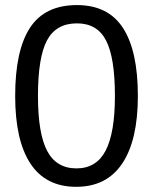

<svg xmlns="http://www.w3.org/2000/svg" viewBox="-20 -718 596 748"><path d="M517.1 -344.2Q517.1 -171.9 456.3 -81.1Q395.5 9.8 276.9 9.8Q158.2 9.8 98.6 -80.6Q39.1 -170.9 39.1 -344.2Q39.1 -521.5 96.9 -609.9Q154.8 -698.2 279.8 -698.2Q401.4 -698.2 459.2 -608.9Q517.1 -519.5 517.1 -344.2ZM427.7 -344.2Q427.7 -493.2 393.3 -560.1Q358.9 -627 279.8 -627Q198.7 -627 163.3 -561Q127.9 -495.1 127.9 -344.2Q127.9 -197.8 163.8 -129.9Q199.7 -62 277.8 -62Q355.5 -62 391.6 -131.3Q427.7 -200.7 427.7 -344.2Z"/></svg>

Font: TypoPRO Liberation Sans
Style: Regular
Weight: 400
Designer: Steve Matteson
Foundry: Ascender Corporation
Version: Version 2.00.1